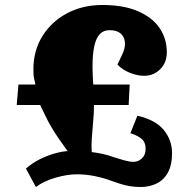

<svg xmlns="http://www.w3.org/2000/svg" viewBox="-20 -736 755 770"><path d="M84 -60Q109 -82 139 -97Q169 -112 199 -120.5Q229 -129 251 -130Q232 -156 216 -179.5Q200 -203 186.5 -225.5Q173 -248 162.5 -270.5Q152 -293 141 -315H47L54 -397H122Q120 -409 117.5 -418Q115 -427 114.5 -437Q114 -447 114 -459Q114 -533 150 -591Q186 -649 248.5 -682.5Q311 -716 391 -716Q476 -716 533.5 -691Q591 -666 620 -623.5Q649 -581 649 -526Q649 -485 622.5 -458.5Q596 -432 558 -432Q531 -432 501 -444Q471 -456 451 -477L469 -515Q483 -543 481 -566Q479 -589 463.5 -602Q448 -615 419 -615Q396 -615 381 -600Q366 -585 358.5 -552.5Q351 -520 351 -467Q351 -445 352 -430Q353 -415 354 -397H500L496 -315H357Q357 -283 353.5 -247Q350 -211 348 -179Q346 -147 348 -126Q368 -124 392.5 -118.5Q417 -113 435 -106Q457 -99 478 -93Q499 -87 515 -87Q534 -87 549 -100.5Q564 -114 564 -140Q564 -165 548.5 -178.5Q533 -192 503 -202L531 -272Q604 -255 637 -214.5Q670 -174 670 -121Q670 -75 654 -45Q638 -15 609 -0.5Q580 14 544 14Q521 14 500.5 10.5Q480 7 461.5 1Q443 -5 426 -11Q397 -22 361 -29.5Q325 -37 288 -37Q250 -37 203 -23.5Q156 -10 124 14Z"/></svg>

Font: Literata Black
Style: Italic
Weight: 900
Italic angle: -2°
Designer: Latin by Veronika Burian and Jose Scaglione. Greek by Irene Vlachou. Cyrillic by Vera Evstafieva
Foundry: TypeTogether
Version: Version 3.002